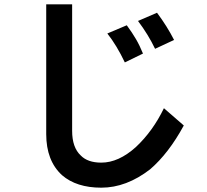

<svg xmlns="http://www.w3.org/2000/svg" viewBox="-20 -740 960 889"><path d="M831 -159Q761 -30 675 44Q565 129 449 129Q334 129 267 71Q194 4 194 -119V-720H314V-134Q314 -57 354 -20Q386 13 449 13Q529 13 609 -59Q688 -133 739 -239ZM698 -514Q667 -579 619 -643L707 -681Q754 -618 786 -555ZM558 -451Q521 -529 477 -585L567 -623Q592 -589 609.5 -559Q627 -529 642 -492Z"/></svg>

Font: LINE Seed Sans KR Bold
Style: Regular
Weight: 700
Designer: LINE BX Design & Sandoll Inc & Dalton Maag Ltd
Foundry: Sandoll Inc.
Version: Version 1.000